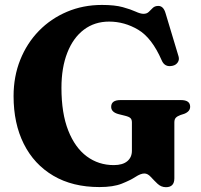

<svg xmlns="http://www.w3.org/2000/svg" viewBox="-20 -739 816 778"><path d="M686.5 -16.5Q686.5 19.5 652.5 19.5Q633 19.5 618.2 5.5Q603.5 -8.5 591 -22.2Q578.5 -36 565 -36Q550 -36 529 -22.2Q508 -8.5 473.5 5.2Q439 19 383 19Q274 19 196 -27Q118 -73 76.5 -155.8Q35 -238.5 35 -349.5Q35 -429 62 -496.5Q89 -564 137.5 -613.8Q186 -663.5 251.2 -691.2Q316.5 -719 393 -719Q445 -719 477.5 -710Q510 -701 529.5 -692Q549 -683 561.5 -683Q575 -683 583 -691Q591 -699 599.2 -707Q607.5 -715 621.5 -715Q642.5 -715 651 -685L703.5 -510.5Q707.5 -497 700.2 -486.2Q693 -475.5 679.5 -472.5Q647.5 -465 635 -495Q595.5 -585.5 540 -618.5Q484.5 -651.5 422 -651.5Q363.5 -651.5 320 -618.8Q276.5 -586 252.8 -525.5Q229 -465 229 -383Q229 -280 256.5 -210.2Q284 -140.5 331.8 -105.2Q379.5 -70 441 -70Q477 -70 495.8 -85.8Q514.5 -101.5 514.5 -128V-243Q514.5 -254.5 508.8 -260.2Q503 -266 486.5 -270L460.5 -276.5Q430.5 -284.5 430.5 -306Q430.5 -333.5 468 -333.5H713Q750.5 -333.5 750.5 -306.5Q750.5 -287.5 727 -278L711.5 -273Q699 -268.5 692.8 -262.2Q686.5 -256 686.5 -243Z"/></svg>

Font: Fraunces 9pt
Style: Bold
Weight: 700
Version: Version 1.000;[b76b70a41]